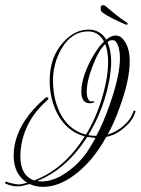

<svg xmlns="http://www.w3.org/2000/svg" viewBox="-40 -639 547 746"><path d="M127 87Q99 87 75 76Q67 78 59 80Q51 82 43 84Q31 86 11 84Q-10 79 -19 74Q-20 73 -20 71Q-20 67 -16 67Q-6 71 13.5 75Q33 79 41 77L66 71Q13 39 13 -36Q13 -46 14 -56Q15 -66 17 -76Q37 -175 138 -260Q139 -261 141 -261Q148 -261 148 -257Q148 -254 143 -249Q61 -177 43 -77Q41 -65 40 -54Q39 -43 39 -33Q39 44 93 62Q211 17 289 -109Q218 -129 182 -199Q153 -257 153 -325Q153 -418 207 -476Q251 -524 304 -524Q349 -524 373 -485Q392 -501 410 -501Q424 -501 435 -490Q464 -461 464 -401Q464 -327 424 -219Q414 -191 402.5 -165Q391 -139 378 -116Q415 -127 443 -153Q471 -179 478 -206Q480 -209 482 -209Q489 -209 486 -205Q477 -172 446 -146Q415 -116 373 -107Q319 -10 249 41Q188 87 127 87ZM294 -116Q332 -178 354 -251Q380 -334 380 -398Q380 -438 369 -468Q342 -442 319 -380Q297 -323 297 -281Q297 -265 302 -255Q306 -245 314 -245Q327 -245 324 -246Q326 -246 326 -244Q326 -238 308 -238Q276 -238 276 -284Q276 -313 288.5 -349.5Q301 -386 321.5 -421Q342 -456 364 -478Q343 -517 302 -517Q239 -517 199 -450Q166 -393 166 -326Q166 -251 196 -195Q230 -132 294 -116ZM334 -111Q348 -136 360.5 -165.5Q373 -195 385 -229Q426 -344 426 -413Q426 -454 411 -476Q407 -483 397 -483Q393 -483 388.5 -482Q384 -481 379 -476L378 -475Q392 -442 392 -399Q392 -386 390.5 -371.5Q389 -357 387 -341Q367 -219 303 -114Q318 -111 334 -111ZM121 66Q165 66 211 36Q261 4 298 -48Q306 -61 314.5 -74.5Q323 -88 331 -103Q323 -104 315 -105Q307 -106 299 -107Q219 18 105 64Q109 65 113 65.5Q117 66 121 66ZM452 -543Q449 -543 443 -546Q417 -557 395.5 -568Q374 -579 357 -591Q351 -597 351 -607Q351 -619 360 -619Q367 -619 374 -612Q388 -600 407 -584.5Q426 -569 453 -551Q456 -550 456 -545Q456 -543 452 -543Z"/></svg>

Font: Passions Conflict
Style: Regular
Weight: 400
Designer: Robert E. Leuschke
Foundry: Robert E. Leuschke
Version: Version 1.010; ttfautohint (v1.8.3)